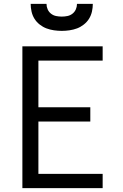

<svg xmlns="http://www.w3.org/2000/svg" viewBox="-20 -975 640 995"><path d="M96 0V-735H512V-661H179V-419H448V-345H179V-74H512V0ZM300 -815Q280 -815 259.5 -818Q239 -821 220.5 -828Q202 -835 185.5 -848Q169 -861 158.5 -878Q148 -895 143.5 -915Q139 -935 139 -955H221Q221 -940 227 -926.5Q233 -913 244.5 -904Q256 -895 270.5 -892Q285 -889 300 -889Q315 -889 329.5 -892Q344 -895 355.5 -904Q367 -913 373 -926.5Q379 -940 379 -955H461Q461 -935 456.5 -915Q452 -895 441.5 -878Q431 -861 414.5 -848Q398 -835 379.5 -828Q361 -821 340.5 -818Q320 -815 300 -815Z"/></svg>

Font: Bmono
Style: Regular
Weight: 400
Monospace: yes
Designer: Belleve Invis
Foundry: Belleve Invis
Version: Version 11.2.2; ttfautohint (v1.8.2)